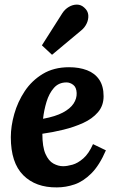

<svg xmlns="http://www.w3.org/2000/svg" viewBox="-20 -803 510 834"><path d="M280 -511Q324 -511 358 -498Q392 -485 411 -457Q430 -429 430 -385Q430 -344 405.5 -315.5Q381 -287 341.5 -269Q302 -251 255 -239.5Q208 -228 164 -222Q164 -165 177.5 -134.5Q191 -104 212 -92.5Q233 -81 254 -81Q271 -81 294.5 -87.5Q318 -94 342 -115Q366 -136 384 -177L440 -150Q412 -85 377 -50Q342 -15 304 -2Q266 11 227 11Q135 12 81 -42Q27 -96 27 -207Q27 -255 42 -308Q57 -361 87.5 -407Q118 -453 166 -482Q214 -511 280 -511ZM269 -445Q235 -445 214 -421Q193 -397 182 -360.5Q171 -324 167 -287Q221 -297 253 -314Q285 -331 299.5 -353Q314 -375 313 -399Q312 -424 298 -434.5Q284 -445 269 -445ZM206 -565 162 -606 251 -746Q262 -763 279 -773Q296 -783 314 -783Q332 -783 346 -770Q362 -756 363.5 -737.5Q365 -719 356.5 -701Q348 -683 333 -671Z"/></svg>

Font: Lora
Style: Italic
Weight: 400
Italic angle: -3°
Designer: Olga Karpushina, Alexei Vanyashin (Cyrillic)
Foundry: Cyreal
Version: Version 3.008